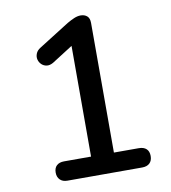

<svg xmlns="http://www.w3.org/2000/svg" viewBox="-80 -782 761 852"><g transform="rotate(-10 300.0 -356.0)"><path d="M155 0Q134 0 122 -12Q110 -24 110 -44Q110 -65 122 -76Q134 -87 155 -87H277V-619H329L183 -526Q167 -517 153.5 -519Q140 -521 130.5 -530Q121 -539 117.5 -552Q114 -565 119.5 -579Q125 -593 140 -602L278 -689Q295 -699 310.5 -705.5Q326 -712 340 -712Q357 -712 368.5 -702.5Q380 -693 380 -671V-87H492Q514 -87 526 -76Q538 -65 538 -44Q538 -23 526 -11.5Q514 0 492 0Z"/></g></svg>

Font: Nunito ExtraLight SemiBold
Style: Regular
Weight: 600
Version: Version 3.602